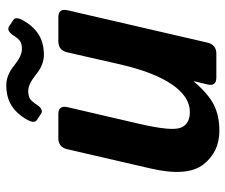

<svg xmlns="http://www.w3.org/2000/svg" viewBox="-74 -648 731 623"><g transform="rotate(-90 291.5 -336.5)"><path d="M213.9 -582Q201.7 -589.8 213.4 -611.8Q231.9 -646 259.3 -663.8Q286.6 -681.6 326.7 -681.6Q358.9 -681.6 390.1 -656.2Q421.4 -630.9 443.4 -630.9Q458.5 -630.9 467.5 -635.7Q476.6 -640.6 488.3 -658.7Q503.4 -681.6 517.6 -672.4L537.6 -659.2Q549.8 -651.4 538.1 -629.4Q519.5 -595.2 492.2 -577.4Q464.8 -559.6 424.8 -559.6Q392.6 -559.6 361.3 -585Q330.1 -610.4 308.1 -610.4Q293 -610.4 283.9 -605.5Q274.9 -600.6 263.2 -582.5Q248 -559.6 233.9 -568.8ZM56.2 -212.9 118.7 -483.4Q125.5 -512.7 154.3 -512.7H232.4Q261.7 -512.7 255.4 -483.4L200.7 -248Q176.8 -144.5 188.7 -115.2Q200.7 -85.9 239.7 -85.9Q289.1 -85.9 328.9 -144Q368.7 -202.1 393.6 -310.1L433.1 -483.4Q439.9 -512.7 468.8 -512.7H546.9Q576.2 -512.7 569.8 -483.4L464.8 -29.3Q458 0 428.7 0H351.6Q321.8 0 329.1 -29.3L339.4 -71.8H337.4Q298.3 -25.9 262.9 -8.1Q227.5 9.8 178.7 9.8Q109.4 9.8 69.1 -42.5Q28.8 -94.7 56.2 -212.9Z"/></g></svg>

Font: Istok
Style: Bold Italic
Weight: 700
Italic angle: -13°
Designer: Andrey V. Panov
Foundry: Andrey V. Panov
Version: Version 1.0.3